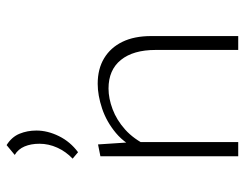

<svg xmlns="http://www.w3.org/2000/svg" viewBox="-98 -626 724 567"><g transform="rotate(-90 263.5 -342.0)"><path d="M400 0V-244Q400 -310 370.5 -346.5Q341 -383 286 -383Q257 -383 225 -371Q193 -359 165 -334Q137 -309 117 -268L101 -285Q121 -333 154.5 -361Q188 -389 227 -402Q266 -415 300 -415Q344 -415 375.5 -396Q407 -377 424 -342Q441 -307 441 -257V0ZM86 0V-407L121 -414L128 -308V0ZM98 -473 79 -489Q100 -509 111.5 -534.5Q123 -560 123 -587Q123 -612 115 -631Q107 -650 90 -660L119 -684Q143 -669 152.5 -646Q162 -623 162 -596Q162 -563 145.5 -529.5Q129 -496 98 -473Z"/></g></svg>

Font: Ysabeau Infant ExtraLight
Style: Regular
Weight: 250
Designer: Christian Thalmann (Catharsis Fonts)
Version: Version 2.001;gftools[0.9.30]; featfreeze: ss01,ss02,lnum